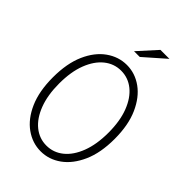

<svg xmlns="http://www.w3.org/2000/svg" viewBox="-267 -1019 1135 1135"><g transform="rotate(45 300.0 -451.5)"><path d="M300 11Q231 11 172 -31Q113 -73 77.5 -153.5Q42 -234 42 -350Q42 -466 77.5 -546.5Q113 -627 172 -669Q231 -711 300 -711Q369 -711 427.5 -669Q486 -627 522 -546.5Q558 -466 558 -350Q558 -234 522 -153.5Q486 -73 427.5 -31Q369 11 300 11ZM300 -37Q359 -37 405.5 -74.5Q452 -112 479 -182.5Q506 -253 506 -350Q506 -448 479 -518Q452 -588 405.5 -625.5Q359 -663 300 -663Q241 -663 194.5 -625.5Q148 -588 121 -518Q94 -448 94 -350Q94 -253 121 -182.5Q148 -112 194.5 -74.5Q241 -37 300 -37ZM272 -798 377 -914H452L320 -798Z"/></g></svg>

Font: Red Hat Mono VF Light
Style: Regular
Weight: 300
Monospace: yes
Designer: Pentagram, MCKL
Foundry: Pentagram, MCKL
Version: Version 1.023